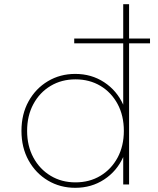

<svg xmlns="http://www.w3.org/2000/svg" viewBox="-20 -881 754 917"><path d="M339.5 16Q417 16 477.5 -23.8Q538 -63.5 568.5 -131V0H596.5V-674H696.5V-697H596.5V-861H568.5V-697H334.5V-674H568.5V-381Q538 -448.5 477.5 -488.2Q417 -528 339.5 -528Q267 -528 208.8 -493.2Q150.5 -458.5 116.5 -397.2Q82.5 -336 82.5 -256Q82.5 -176 116.5 -114.8Q150.5 -53.5 208.8 -18.8Q267 16 339.5 16ZM340.5 -10Q274 -10 221.8 -41.5Q169.5 -73 139.5 -128.5Q109.5 -184 109.5 -256Q109.5 -328.5 139.5 -384Q169.5 -439.5 221.8 -470.8Q274 -502 340.5 -502Q407.5 -502 459.8 -470.8Q512 -439.5 541.8 -384Q571.5 -328.5 571.5 -256Q571.5 -184 541.8 -128.5Q512 -73 459.8 -41.5Q407.5 -10 340.5 -10Z"/></svg>

Font: Spartan Thin
Style: Regular
Weight: 100
Designer: Matt Bailey, Mirko Velimirovic
Foundry: Matt Bailey
Version: Version 1.003; ttfautohint (v1.8.3)